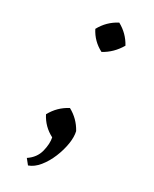

<svg xmlns="http://www.w3.org/2000/svg" viewBox="-187 -583 645 806"><g transform="rotate(30 135.5 -180.5)"><path d="M62 -463Q88 -511 136 -536Q182 -511 207 -465Q179 -417 133 -392Q86 -416 62 -463ZM207 -51Q213 -26 207.5 8.5Q202 43 187.5 78Q173 113 151.5 139.5Q130 166 104 175L84 150Q120 126 129.5 88Q139 50 133 22Q86 -2 62 -49Q88 -97 136 -122Q182 -97 207 -51Z"/></g></svg>

Font: Brawler
Style: Regular
Weight: 400
Designer: Oleg Frolov, Haley Fiege
Foundry: Oleg Frolov, Haley Fiege
Version: Version 1.101; ttfautohint (v1.8.3)